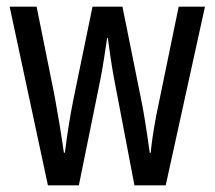

<svg xmlns="http://www.w3.org/2000/svg" viewBox="-20 -557 645 577"><path d="M322 -325 384 0H478L596 -537H517L450 -212C441 -164 435 -124 433 -98H430C420 -170 411 -227 403 -264L348 -537H258L202 -265C189 -202 181 -146 175 -98H172C164 -155 154 -214 144 -269L90 -537H9L124 0H217L283 -325C290 -361 296 -404 302 -443H304C309 -406 315 -363 322 -325Z"/></svg>

Font: Noto Sans Gujarati ExtraCondensed
Style: Regular
Weight: 400
Width: 2
Designer: Jelle Bosma - Monotype Design Team, Universal Thirst
Foundry: Monotype Imaging Inc.
Version: Version 2.106